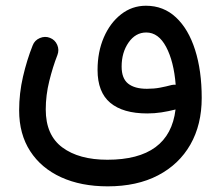

<svg xmlns="http://www.w3.org/2000/svg" viewBox="-20 -392 772 666"><path d="M46.4 -9.3Q46.4 -68.4 59.8 -126.2Q73.2 -184.1 93.3 -234.4Q100.1 -252.4 118.2 -260Q136.2 -267.6 153.3 -260.7Q170.9 -253.9 178.5 -236.3Q186 -218.8 179.2 -201.2Q163.1 -160.2 150.9 -110.8Q138.7 -61.5 138.7 -12.2Q138.7 76.7 196.3 119.4Q253.9 162.1 352.5 162.1Q567.9 162.1 588.9 -12.2Q564 -5.9 540 -2.2Q516.1 1.5 490.7 1.5Q406.7 1.5 362.5 -35.4Q318.4 -72.3 318.4 -149.4Q318.4 -211.9 340.1 -262.2Q361.8 -312.5 399.9 -342.3Q438 -372.1 486.3 -372.1Q547.4 -372.1 590.6 -331.5Q633.8 -291 656.7 -219Q679.7 -147 679.7 -52.2Q679.7 40.5 640.4 109.4Q601.1 178.2 528.1 216.3Q455.1 254.4 353.5 254.4Q261.2 254.4 192.1 222.9Q123 191.4 84.7 132.3Q46.4 73.2 46.4 -9.3ZM401.9 -161.1Q401.9 -120.1 424.3 -102.1Q446.8 -84 489.7 -84Q514.2 -84 534.9 -87.9Q555.7 -91.8 575.7 -97.2Q582.5 -98.6 589.4 -98.1Q583 -178.7 556.4 -229Q529.8 -279.3 487.3 -279.3Q450.2 -279.3 426 -244.6Q401.9 -210 401.9 -161.1Z"/></svg>

Font: Mikhak-DS1-FD Medium
Style: Regular
Weight: 500
Designer: Amin Abedi
Version: Version 3.2